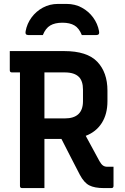

<svg xmlns="http://www.w3.org/2000/svg" viewBox="-20 -961 640 981"><path d="M199 -782H124Q107 -782 111 -802Q118 -840 141 -871.5Q164 -903 199 -922Q234 -941 277 -941H320Q363 -941 398 -922Q433 -903 456 -871.5Q479 -840 486 -802Q490 -782 473 -782H398Q384 -817 360.5 -831Q337 -845 299 -845Q261 -845 237 -831Q213 -817 199 -782ZM207 0H93Q82 0 82 -11V-591H41Q30 -591 30 -602V-700H308Q425 -700 477 -645.5Q529 -591 529 -498V-444Q529 -378 500 -332.5Q471 -287 418 -267Q435 -235 452.5 -203.5Q470 -172 488 -138Q497 -122 506 -115.5Q515 -109 528 -109H560V-11Q560 0 549 0H511Q463 0 436 -14Q409 -28 388 -68Q364 -113 341 -159Q318 -205 294 -251H207ZM311 -591H207V-356H311Q404 -356 404 -444V-503Q404 -547 383 -568Q360 -591 311 -591Z"/></svg>

Font: Recursive Mn Lnr St SmB
Style: Regular
Weight: 600
Monospace: yes
Version: Version 1.079;hotconv 1.0.112;makeotfexe 2.5.65598; ttfautoh